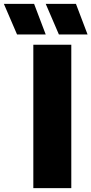

<svg xmlns="http://www.w3.org/2000/svg" viewBox="-128 -971 472 991"><path d="M44 0V-740H240V0ZM176 -793 108 -951H264L324 -793ZM-40 -793 -108 -951H48L108 -793Z"/></svg>

Font: Encode Sans Cnd Black
Style: Regular
Weight: 900
Width: 3
Designer: Multiple Designers
Foundry: Impallari Type
Version: Version 3.002; ttfautohint (v1.8.3) -l 8 -r 50 -G 200 -x 14 